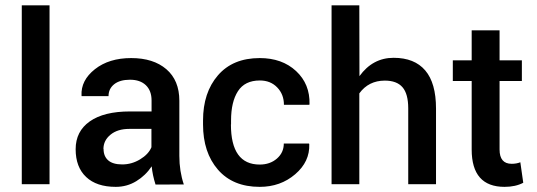

<svg xmlns="http://www.w3.org/2000/svg" viewBox="-20 -706 2059 736"><path d="M169.9 -685.5V0H63.5V-685.5Z M423.8 10.3Q350.1 10.3 310.1 -27.6Q270 -65.4 270 -134Q270 -202.6 324.2 -240.7Q378.4 -278.8 478 -278.8H561V-320.8Q561 -358.4 539.1 -379.4Q517.1 -400.4 478.3 -400.4Q439.5 -400.4 417.7 -383.1Q396 -365.7 396 -337.4H293L292.5 -339.8Q289.6 -397.9 343.8 -440.7Q397.9 -483.4 482.9 -483.4Q567.9 -483.4 617.7 -440.7Q667.5 -397.9 667.5 -319.8V-108.4Q667.5 -49.8 684.6 1L576.2 1.5Q564.5 -35.6 561.5 -68.4Q538.1 -33.2 502.4 -11.5Q466.8 10.3 423.8 10.3ZM376.5 -134.8H377Q377 -106.9 394.8 -91.3Q412.6 -75.7 448.7 -75.7Q484.9 -75.7 517.1 -95.2Q549.3 -114.7 560.5 -141.6V-211.9H475.6Q430.7 -211.9 403.6 -189.7Q376.5 -167.5 376.5 -134.8Z M865.7 -229H865.2Q865.2 -75.2 975.6 -75.2Q1015.1 -75.2 1041.5 -98.1Q1067.9 -121.1 1067.9 -155.8H1164.6L1165.5 -153.3Q1168 -86.4 1111.6 -38.1Q1055.2 10.3 975.6 10.3Q872.6 10.3 815.4 -55.7Q758.3 -121.6 758.3 -229V-244.1Q758.3 -351.1 815.4 -417.2Q872.6 -483.4 975.6 -483.4Q1061.5 -483.4 1115 -433.6Q1168.5 -383.8 1166.5 -306.6L1165.5 -304.2H1068.4Q1068.4 -344.2 1042.7 -370.8Q1017.1 -397.5 976.1 -397.5Q918.5 -397.5 892.1 -356.4Q865.7 -315.4 865.7 -244.1Z M1357.9 -414.1Q1408.7 -484.4 1488.8 -484.4Q1568.8 -484.4 1610.1 -436Q1651.4 -387.7 1651.4 -289.6V0H1544.9V-290.5Q1544.9 -346.2 1522.9 -371.6Q1501 -397 1455.1 -397Q1393.1 -397 1357.4 -348.1V0H1251V-685.5H1357.4Z M1788.1 -589.8H1895V-474.6H1980.5V-395.5H1895V-132.8Q1895 -78.1 1941.4 -78.1Q1960 -78.1 1974.6 -84L1985.8 -5.4Q1956.1 10.3 1914.1 10.3Q1788.1 10.3 1788.1 -132.8V-395.5H1715.8V-474.6H1788.1Z"/></svg>

Font: Yantramanav Medium
Style: Regular
Weight: 500
Version: Version 1.001;PS 1.0;hotconv 1.0.72;makeotf.lib2.5.5900; ttf